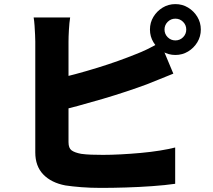

<svg xmlns="http://www.w3.org/2000/svg" viewBox="-20 -861 1040 936"><path d="M782 -717Q782 -695 797.5 -679.5Q813 -664 835 -664Q857 -664 872.5 -679.5Q888 -695 888 -717Q888 -739 872.5 -754.5Q857 -770 835 -770Q813 -770 797.5 -754.5Q782 -739 782 -717ZM711 -717Q711 -751 728 -779Q745 -807 773 -824Q801 -841 835 -841Q869 -841 897 -824Q925 -807 942 -779Q959 -751 959 -717Q959 -683 942 -655Q925 -627 897 -610Q869 -593 835 -593Q801 -593 773 -610Q745 -627 728 -655Q711 -683 711 -717ZM322 -776Q318 -751 316 -716Q314 -681 314 -659Q314 -643 314 -606Q314 -569 314 -520Q314 -471 314 -417.5Q314 -364 314 -314.5Q314 -265 314 -226Q314 -187 314 -168Q314 -139 329 -128Q344 -117 376 -111Q398 -108 424.5 -107Q451 -106 482 -106Q521 -106 569 -108.5Q617 -111 666.5 -115.5Q716 -120 759.5 -127Q803 -134 834 -142V35Q785 42 721.5 46.5Q658 51 593 53Q528 55 472 55Q421 55 376.5 51.5Q332 48 299 43Q230 30 191 -10.5Q152 -51 152 -118Q152 -149 152 -196Q152 -243 152 -298.5Q152 -354 152 -410.5Q152 -467 152 -517Q152 -567 152 -604.5Q152 -642 152 -659Q152 -670 151 -691.5Q150 -713 148.5 -736Q147 -759 144 -776ZM243 -474Q293 -485 347 -499.5Q401 -514 454.5 -530.5Q508 -547 555.5 -564Q603 -581 640 -596Q669 -607 698 -621Q727 -635 761 -655L825 -502Q792 -489 757 -474.5Q722 -460 696 -450Q653 -434 597.5 -415.5Q542 -397 481 -379Q420 -361 359 -344.5Q298 -328 244 -316Z"/></svg>

Font: Noto Sans SC Thin Black
Style: Regular
Weight: 900
Version: Version 2.004-H2;hotconv 1.0.118;makeotfexe 2.5.65603